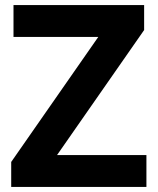

<svg xmlns="http://www.w3.org/2000/svg" viewBox="-20 -734 619 754"><path d="M555 0H24V-98L366 -589H33V-714H546V-616L204 -125H555Z"/></svg>

Font: Noto Sans Sora Sompeng
Style: Bold
Weight: 700
Designer: Monotype Design Team. David Williams.
Foundry: Monotype Imaging Inc.
Version: Version 2.101